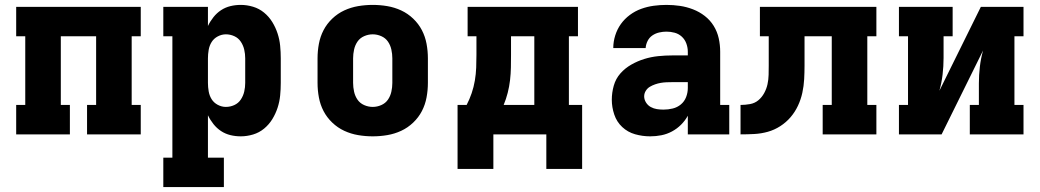

<svg xmlns="http://www.w3.org/2000/svg" viewBox="-20 -548 4240 783"><path d="M46 0V-120H83V-400H46V-520H554V-400H517V-120H554V0H335V-120H372V-400H228V-120H265V0Z M646 215V95H683V-400H646V-520H828V-442Q837 -461 850.5 -478Q864 -495 881.5 -506.5Q899 -518 919.5 -523Q940 -528 962 -528Q987 -528 1012 -520.5Q1037 -513 1057 -496.5Q1077 -480 1090.5 -458Q1104 -436 1112 -411.5Q1120 -387 1122.5 -361.5Q1125 -336 1125 -310V-210Q1125 -184 1122.5 -158.5Q1120 -133 1112 -108.5Q1104 -84 1090.5 -62Q1077 -40 1057 -23.5Q1037 -7 1012 0.5Q987 8 962 8Q940 8 919.5 3Q899 -2 881.5 -13.5Q864 -25 850.5 -42Q837 -59 828 -78V95H893V215ZM901 -112Q919 -112 935.5 -119.5Q952 -127 962 -142Q972 -157 976 -174.5Q980 -192 980 -210V-310Q980 -328 976 -345.5Q972 -363 962 -378Q952 -393 935.5 -400.5Q919 -408 901 -408Q884 -408 868 -399.5Q852 -391 843 -376.5Q834 -362 831 -344.5Q828 -327 828 -310V-210Q828 -193 831 -175.5Q834 -158 843 -143.5Q852 -129 868 -120.5Q884 -112 901 -112Z M1500 8Q1470 8 1440.5 3Q1411 -2 1384 -14.5Q1357 -27 1335 -48Q1313 -69 1299.5 -95Q1286 -121 1280.5 -150.5Q1275 -180 1275 -210V-310Q1275 -340 1280.5 -369.5Q1286 -399 1299.5 -425Q1313 -451 1335 -472Q1357 -493 1384 -505.5Q1411 -518 1440.5 -523Q1470 -528 1500 -528Q1530 -528 1559.5 -523Q1589 -518 1616 -505.5Q1643 -493 1665 -472Q1687 -451 1700.5 -425Q1714 -399 1719.5 -369.5Q1725 -340 1725 -310V-210Q1725 -180 1719.5 -150.5Q1714 -121 1700.5 -95Q1687 -69 1665 -48Q1643 -27 1616 -14.5Q1589 -2 1559.5 3Q1530 8 1500 8ZM1500 -112Q1518 -112 1535 -119.5Q1552 -127 1562 -141.5Q1572 -156 1576 -174Q1580 -192 1580 -210V-310Q1580 -328 1576 -346Q1572 -364 1562 -378.5Q1552 -393 1535 -400.5Q1518 -408 1500 -408Q1482 -408 1465 -400.5Q1448 -393 1438 -378.5Q1428 -364 1424 -346Q1420 -328 1420 -310V-210Q1420 -192 1424 -174Q1428 -156 1438 -141.5Q1448 -127 1465 -119.5Q1482 -112 1500 -112Z M2208 141V0H1992V141H1846V-120H1883Q1895 -143 1903.5 -168Q1912 -193 1916.5 -219.5Q1921 -246 1922 -272.5Q1923 -299 1923 -325V-400H1887V-520H2337V-400H2300V-120H2354V141ZM2159 -120V-400H2064V-325Q2064 -299 2063.5 -273Q2063 -247 2060 -221Q2057 -195 2050.5 -169.5Q2044 -144 2034 -120Z M2632 8H2631Q2600 8 2570 -0.5Q2540 -9 2517.5 -30Q2495 -51 2485 -81Q2475 -111 2475 -141Q2475 -170 2483 -198.5Q2491 -227 2510 -248.5Q2529 -270 2554.5 -284.5Q2580 -299 2607.5 -307.5Q2635 -316 2664 -319Q2693 -322 2722 -322H2785V-337Q2785 -354 2779 -370.5Q2773 -387 2760.5 -398.5Q2748 -410 2731.5 -414.5Q2715 -419 2698 -419Q2683 -419 2668 -415.5Q2653 -412 2640.5 -403.5Q2628 -395 2621 -381Q2614 -367 2613 -352H2481Q2481 -378 2489 -403.5Q2497 -429 2512 -450Q2527 -471 2548.5 -487Q2570 -503 2595 -512Q2620 -521 2646 -524.5Q2672 -528 2698 -528Q2726 -528 2753 -524Q2780 -520 2806 -510Q2832 -500 2854 -483Q2876 -466 2890.5 -442.5Q2905 -419 2911 -392Q2917 -365 2917 -337V-120H2954V0H2785V-76Q2774 -56 2757.5 -39.5Q2741 -23 2720.5 -12Q2700 -1 2677.5 3.5Q2655 8 2632 8ZM2686 -101Q2705 -101 2723.5 -105.5Q2742 -110 2756.5 -122Q2771 -134 2778 -152Q2785 -170 2785 -189V-213H2722Q2710 -213 2698 -212.5Q2686 -212 2674.5 -210Q2663 -208 2651.5 -204Q2640 -200 2630 -194Q2620 -188 2613.5 -177.5Q2607 -167 2607 -155Q2607 -142 2614.5 -130Q2622 -118 2634 -111.5Q2646 -105 2659 -103Q2672 -101 2686 -101Z M3000 0V-120Q3019 -120 3038.5 -123.5Q3058 -127 3072.5 -139Q3087 -151 3096.5 -168.5Q3106 -186 3110 -204.5Q3114 -223 3114.5 -242.5Q3115 -262 3115 -281V-400H3079V-520H3554V-400H3517V-120H3554V0H3335V-120H3372V-400H3261V-281Q3261 -253 3259.5 -225Q3258 -197 3252 -169.5Q3246 -142 3234 -116.5Q3222 -91 3204 -70Q3186 -49 3162 -33.5Q3138 -18 3111 -10.5Q3084 -3 3056 -1.5Q3028 0 3000 0Z M3646 0V-120H3683V-400H3646V-520H3865V-400H3828V-312Q3828 -278 3824 -244Q3820 -210 3811 -178L3980 -520H4154V-400H4117V-120H4154V0H3935V-120H3972V-208Q3972 -242 3976 -276Q3980 -310 3989 -342L3820 0Z"/></svg>

Font: Iosevka Etoile Heavy
Style: Regular
Weight: 900
Designer: Belleve Invis
Foundry: Belleve Invis
Version: Version 22.1.2; ttfautohint (v1.8.4)